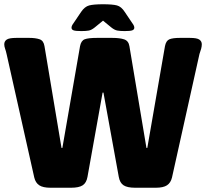

<svg xmlns="http://www.w3.org/2000/svg" viewBox="-29 -880 968 902"><path d="M208 2Q173 2 155.5 -9.5Q138 -21 132 -46L2 -626Q-1 -640 -5 -651Q-9 -662 -9 -672Q-9 -686 2.5 -694Q14 -702 48 -702H109Q138 -702 157 -695.5Q176 -689 180 -663L260 -185H264L347 -663Q352 -689 369 -695.5Q386 -702 427 -702H498Q534 -702 554.5 -695Q575 -688 579 -663L659 -185H663L746 -663Q751 -689 767 -695.5Q783 -702 816 -702H863Q896 -702 907.5 -694Q919 -686 919 -672Q919 -662 916 -651Q913 -640 908 -626L779 -46Q773 -21 755.5 -9.5Q738 2 703 2H606Q569 2 551.5 -9.5Q534 -21 529 -49L457 -445H453L382 -49Q377 -21 359.5 -9.5Q342 2 305 2ZM353 -734Q326 -734 316.5 -737.5Q307 -741 307 -750Q307 -759 317 -772L352 -824Q369 -849 390 -854.5Q411 -860 455 -860Q500 -860 520.5 -854.5Q541 -849 557 -824L592 -772Q602 -759 602 -750Q602 -741 592.5 -737.5Q583 -734 557 -734Q535 -734 522 -736.5Q509 -739 494 -751L455 -783L416 -751Q401 -739 388.5 -736.5Q376 -734 353 -734Z"/></svg>

Font: Asap Black
Style: Regular
Weight: 900
Designer: Pablo Cosgaya
Foundry: Omnibus-Type
Version: Version 3.001; ttfautohint (v1.8.4.7-5d5b)